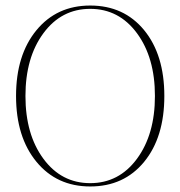

<svg xmlns="http://www.w3.org/2000/svg" viewBox="-20 -662 652 694"><path d="M306 12Q185 12 111.5 -77.5Q38 -167 38 -315Q38 -463 111.5 -552.5Q185 -642 306 -642Q428 -642 501 -553Q574 -464 574 -315Q574 -166 501 -77Q428 12 306 12ZM137 -88Q202 0 306 0Q410 0 475 -88Q540 -176 540 -315Q540 -454 475 -542Q410 -630 306 -630Q202 -630 137 -542Q72 -454 72 -315Q72 -176 137 -88Z"/></svg>

Font: Arapey Thin-Display
Style: Regular
Weight: 100
Designer: Eduardo Rodriguez Tunni
Foundry: Eduardo Rodriguez Tunni
Version: Version 4.000